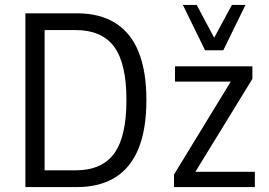

<svg xmlns="http://www.w3.org/2000/svg" viewBox="-20 -759 1091 779"><path d="M83 0V-705H292Q385 -705 448 -665.5Q511 -626 542.5 -548Q574 -470 574 -353Q574 -236 542.5 -157.5Q511 -79 448 -39.5Q385 0 292 0ZM161 -68H287Q393 -68 443 -136Q493 -204 493 -353Q493 -502 443 -569.5Q393 -637 287 -637H161ZM686 0V-51L931 -452L933 -428H690V-490H1004V-439L758 -38L756 -62H1014V0ZM812 -555 722 -739H778L849 -606L921 -739H976L886 -555Z"/></svg>

Font: Nunito Sans 10pt Condensed
Style: Regular
Weight: 400
Width: 3
Designer: Vernon Adams
Foundry: Vernon Adams
Version: Version 3.101;gftools[0.9.27]